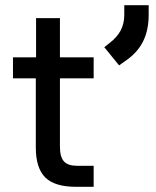

<svg xmlns="http://www.w3.org/2000/svg" viewBox="-20 -720 603 740"><path d="M118 -152V-418H30V-499H119V-650H211V-499H341V-418H211V-154Q211 -115 226.5 -98Q242 -81 277 -81H341V0H273Q191 0 154.5 -36Q118 -72 118 -152ZM382 -538 402 -554Q431 -576 445 -602.5Q459 -629 459 -663V-700H553V-663Q553 -603 531 -559.5Q509 -516 463 -485L439 -468Z"/></svg>

Font: Bai Jamjuree Medium
Style: Regular
Weight: 500
Version: Version 1.000; ttfautohint (v1.6)